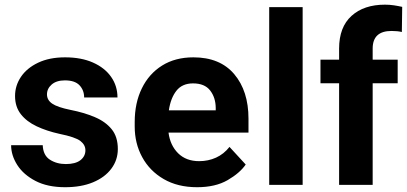

<svg xmlns="http://www.w3.org/2000/svg" viewBox="-20 -780 1717 810"><path d="M340.3 -146Q340.3 -168.9 319.1 -185.3Q297.9 -201.7 231 -215.3Q177.2 -227.1 134.8 -247.1Q92.3 -267.1 67.9 -298.3Q43.5 -329.6 43.5 -375Q43.5 -418.9 68.6 -456.1Q93.8 -493.2 141.1 -515.6Q188.5 -538.1 254.4 -538.1Q322.8 -538.1 372.3 -516.1Q421.9 -494.1 448.7 -455.8Q475.6 -417.5 475.6 -368.7H335Q335 -399.4 315.4 -420.2Q295.9 -440.9 253.9 -440.9Q218.3 -440.9 198.2 -423.6Q178.2 -406.2 178.2 -381.8Q178.2 -357.9 200.2 -342.8Q222.2 -327.6 277.3 -316.4Q334.5 -305.2 379.6 -286.1Q424.8 -267.1 450.9 -235.1Q477.1 -203.1 477.1 -151.4Q477.1 -105 449.7 -68.4Q422.4 -31.7 372.6 -11Q322.8 9.8 254.9 9.8Q180.7 9.8 129.9 -16.6Q79.1 -43 53 -83.7Q26.9 -124.5 26.9 -167.5H160.2Q162.1 -124.5 190.7 -106.2Q219.2 -87.9 257.8 -87.9Q298.3 -87.9 319.3 -104.2Q340.3 -120.6 340.3 -146Z M811.5 9.8Q729.5 9.8 670.4 -24.7Q611.3 -59.1 579.8 -117.2Q548.3 -175.3 548.3 -246.1V-265.6Q548.3 -345.7 578.4 -407.2Q608.4 -468.8 663.8 -503.4Q719.2 -538.1 795.9 -538.1Q908.2 -538.1 968.3 -467Q1028.3 -396 1028.3 -279.3V-220.7H690.9Q697.8 -167 731.4 -133.5Q765.1 -100.1 820.3 -100.1Q858.4 -100.1 891.4 -115Q924.3 -129.9 948.2 -160.2L1016.6 -85.9Q991.7 -49.8 940.2 -20Q888.7 9.8 811.5 9.8ZM794.4 -428.2Q748.5 -428.2 724.1 -397Q699.7 -365.7 692.4 -314.5H890.1V-325.2Q889.6 -368.7 866.5 -398.4Q843.3 -428.2 794.4 -428.2Z M1256.8 -750V0H1115.7V-750Z M1552.2 0H1410.6V-428.7H1332V-528.3H1410.6V-575.2Q1410.6 -665.5 1462.9 -712.9Q1515.1 -760.3 1604 -760.3Q1623.5 -760.3 1641.6 -757.6Q1659.7 -754.9 1676.8 -751L1675.3 -645Q1657.2 -649.4 1631.8 -649.4Q1552.2 -649.4 1552.2 -575.2V-528.3H1657.7V-428.7H1552.2Z"/></svg>

Font: Vazirmatn RD
Style: Bold
Weight: 700
Designer: Saber Rastikerdar
Foundry: Saber Rastikerdar
Version: Version 32.102